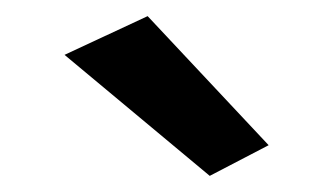

<svg xmlns="http://www.w3.org/2000/svg" viewBox="-20 -724 415 238"><path d="M60 -656 163 -704 313 -544 240 -506Z"/></svg>

Font: Jost* Semi
Style: Regular
Weight: 600
Version: Version 3.7